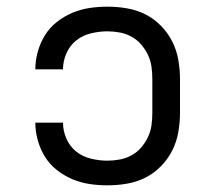

<svg xmlns="http://www.w3.org/2000/svg" viewBox="-20 -548 640 576"><path d="M302 8Q275 8 248.5 4Q222 0 197 -10.5Q172 -21 150.5 -38Q129 -55 115 -77.5Q101 -100 93.5 -126.5Q86 -153 86 -180Q86 -180 86 -180Q86 -180 86 -180H169Q169 -180 169 -180Q169 -180 169 -180Q169 -155 179.5 -131.5Q190 -108 209 -93Q228 -78 253 -72Q278 -66 302 -66Q321 -66 339.5 -69.5Q358 -73 374.5 -82Q391 -91 403.5 -105.5Q416 -120 424 -137Q432 -154 434.5 -172.5Q437 -191 437 -210V-310Q437 -329 434.5 -347.5Q432 -366 424 -383Q416 -400 403.5 -414.5Q391 -429 374.5 -438Q358 -447 339.5 -450.5Q321 -454 302 -454Q278 -454 253 -448Q228 -442 209 -427Q190 -412 179.5 -388.5Q169 -365 169 -340Q169 -340 169 -340Q169 -340 169 -340H86Q86 -340 86 -340Q86 -340 86 -340Q86 -367 93.5 -393.5Q101 -420 115 -442.5Q129 -465 150.5 -482Q172 -499 197 -509.5Q222 -520 248.5 -524Q275 -528 302 -528Q332 -528 361 -523Q390 -518 416 -505Q442 -492 463 -470.5Q484 -449 497 -423Q510 -397 515 -368Q520 -339 520 -310V-210Q520 -181 515 -152Q510 -123 497 -97Q484 -71 463 -49.5Q442 -28 416 -15Q390 -2 361 3Q332 8 302 8Z"/></svg>

Font: Zed Mono Extended
Style: Regular
Weight: 400
Width: 7
Monospace: yes
Designer: Belleve Invis
Foundry: Belleve Invis
Version: Version 1.0.0; ttfautohint (v1.8.4)